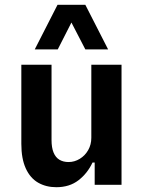

<svg xmlns="http://www.w3.org/2000/svg" viewBox="-20 -771 597 801"><path d="M215 10Q172 10 139 -9Q106 -28 87.5 -68.5Q69 -109 69 -171V-501H195V-187Q195 -155 203.5 -134.5Q212 -114 228 -104.5Q244 -95 266 -95Q291 -95 313 -108.5Q335 -122 348 -145Q361 -168 361 -196V-501H487V0H375V-93H366Q345 -48 307.5 -19Q270 10 215 10ZM125 -565 220 -751H336L431 -565H336L278 -677L221 -565Z"/></svg>

Font: Nunito Sans 7pt Condensed
Style: Bold
Weight: 700
Width: 3
Designer: Vernon Adams
Foundry: Vernon Adams
Version: Version 3.101;gftools[0.9.27]